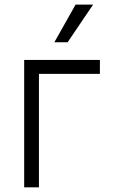

<svg xmlns="http://www.w3.org/2000/svg" viewBox="-20 -802 497 822"><path d="M407.7 -545.5V-485.8H146.7V0H83.5V-545.5ZM212.7 -621.1 303.6 -782.3H378.6L269.5 -621.1Z"/></svg>

Font: Inter Zeller Light
Style: Regular
Weight: 300
Designer: Rasmus Andersson; Joe Bland
Foundry: zeller
Version: Version 3.015;git-dec3a8cb1